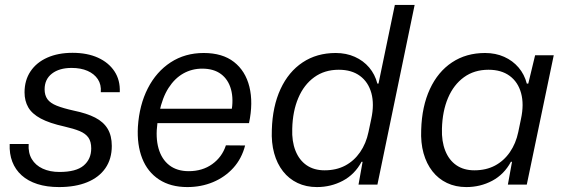

<svg xmlns="http://www.w3.org/2000/svg" viewBox="-20 -749 2288 779"><path d="M219.3 10Q169.7 10 131.6 -2.3Q93.4 -14.6 67.9 -37.6Q42.3 -60.7 29.9 -92.9Q17.6 -125.1 19.3 -164.7H96.3Q93.9 -129.1 108.9 -103.7Q124 -78.3 153.2 -64.8Q182.4 -51.3 221.4 -51.3Q288.9 -51.3 319.5 -77.4Q350.1 -103.4 350.1 -146.9Q350.1 -174.3 338.8 -190.6Q327.4 -207 303.3 -217.1Q279.1 -227.1 241.3 -235.7Q180.7 -249.1 145.3 -268.1Q109.9 -287.1 94.7 -313.4Q79.6 -339.7 79.6 -374.1Q79.6 -423.3 103.8 -459.5Q128 -495.7 171.9 -515.2Q215.7 -534.7 274.3 -534.7Q334.1 -534.7 377.6 -514.9Q421 -495.1 444.5 -459.5Q468 -423.9 466 -375H389Q391.4 -405.9 376.9 -427.7Q362.3 -449.6 335.1 -461.5Q308 -473.4 270.4 -473.4Q220.6 -473.4 190.8 -450.4Q161 -427.3 161 -386.4Q161 -362.6 172.4 -346.6Q183.9 -330.7 210.3 -320.1Q236.7 -309.6 280 -300Q332 -289.3 366 -271.9Q400 -254.4 416.8 -226.4Q433.6 -198.4 433.6 -157Q433.6 -104.4 407.8 -66.9Q382 -29.4 333.9 -9.7Q285.9 10 219.3 10Z M740 10Q672.2 10 625.4 -20.6Q578.7 -51.2 557 -106.3Q535.3 -161.5 539.5 -234.7Q545.3 -323.3 579.8 -390.7Q614.2 -458 672.4 -496Q730.7 -534 806.5 -534Q882.7 -534 929.3 -497.6Q976 -461.2 991.9 -396.8Q1007.8 -332.3 990.3 -249.5H618.7Q610.8 -190.8 623.2 -146.9Q635.7 -103 666.8 -78.7Q698 -54.5 745.7 -54.5Q801.3 -54.5 841.2 -83.2Q881.2 -112 896.5 -159.3L974.5 -158.8Q960.8 -105.5 926.7 -67.8Q892.5 -30.2 844.4 -10.1Q796.3 10 740 10ZM626.3 -293.2 615.2 -307.7H931.3L918.5 -292.8Q928.3 -346.2 917.3 -386.3Q906.3 -426.3 876.8 -448.4Q847.2 -470.5 800.5 -470.5Q758.7 -470.5 723.8 -450.9Q689 -431.3 663.8 -392.2Q638.7 -353 626.3 -293.2Z M1265.9 10Q1222.1 10 1187.3 -6.6Q1152.4 -23.1 1128.2 -54Q1104 -84.9 1092.3 -127.4Q1080.6 -169.9 1082.9 -222.4Q1085.7 -317.6 1118.2 -387.7Q1150.7 -457.9 1208 -495.9Q1265.3 -534 1342 -534Q1384.9 -534 1419.6 -518.4Q1454.3 -502.9 1477.9 -475.1Q1501.4 -447.4 1511.1 -409.9H1515.7L1582 -729H1662.3L1511.3 0H1434.6L1451.1 -92.4L1447 -92.7Q1419.4 -41.3 1371 -15.6Q1322.6 10 1265.9 10ZM1296.9 -58Q1344.4 -58 1380.5 -77.1Q1416.6 -96.3 1441 -131.6Q1465.4 -167 1475 -213.1L1486.4 -267Q1499.1 -326.1 1486.8 -371.1Q1474.4 -416 1440.6 -441Q1406.9 -466 1354.4 -466Q1296.6 -466 1254.9 -435.6Q1213.1 -405.3 1190.3 -351.5Q1167.4 -297.7 1165.7 -226.7Q1163.7 -175.6 1178.9 -137.4Q1194 -99.3 1224 -78.6Q1254 -58 1296.9 -58Z M1872.1 10Q1828.4 10 1793.6 -6.6Q1758.7 -23.1 1734.5 -54Q1710.3 -84.9 1698.4 -127.4Q1686.6 -169.9 1688.9 -222.4Q1691.7 -317.6 1724.2 -387.7Q1756.7 -457.9 1814 -495.9Q1871.3 -534 1948 -534Q1990.9 -534 2025.6 -518.4Q2060.3 -502.9 2084 -475.1Q2107.7 -447.4 2117.4 -409.9H2123.4L2151.1 -524.7H2226.7L2117.3 0H2040.6L2057.4 -92.4L2053 -92.7Q2025.4 -41.3 1977.1 -15.6Q1928.9 10 1872.1 10ZM1904.6 -58Q1952.1 -58 1988.2 -77.1Q2024.3 -96.3 2048.7 -131.6Q2073.1 -167 2082.7 -213.1L2093.9 -267Q2106.6 -326.1 2094.2 -371.1Q2081.9 -416 2048.1 -441Q2014.3 -466 1961.9 -466Q1904 -466 1862.3 -435.6Q1820.6 -405.3 1797.7 -351.5Q1774.9 -297.7 1773.1 -226.7Q1771.4 -175.6 1786.6 -137.4Q1801.7 -99.3 1831.7 -78.6Q1861.7 -58 1904.6 -58Z"/></svg>

Font: Mona Sans ExtraLight
Style: Italic
Weight: 200
Italic angle: -11.6951°
Designer: Deni Anggara
Foundry: GitHub
Version: Version 2.000